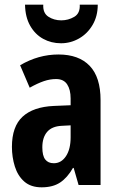

<svg xmlns="http://www.w3.org/2000/svg" viewBox="-20 -884 509 821"><path d="M230 -651Q317 -651 363.5 -602.5Q410 -554 410 -456V-93H316L295 -166H292Q268 -124 237 -103.5Q206 -83 158 -83Q112 -83 84 -107.5Q56 -132 43.5 -172Q31 -212 31 -256Q31 -343 76.5 -385Q122 -427 210 -431L282 -434V-463Q282 -501 267 -523.5Q252 -546 220 -546Q194 -546 167.5 -537Q141 -528 107 -509L66 -605Q144 -651 230 -651ZM244 -346Q202 -344 181.5 -320Q161 -296 161 -254Q161 -218 173.5 -202Q186 -186 210 -186Q242 -186 262 -216Q282 -246 282 -297V-348ZM398 -864Q398 -815 376 -777.5Q354 -740 318 -719.5Q282 -699 241 -699Q199 -699 164.5 -718Q130 -737 109 -774Q88 -811 87 -864H165Q163 -828 187 -812.5Q211 -797 242 -797Q272 -797 297.5 -812Q323 -827 321 -864Z"/></svg>

Font: Noto Sans Kannada UI ExtraCondensed
Style: Bold
Weight: 700
Width: 2
Designer: Jelle Bosma - Monotype Design Team
Foundry: Monotype Imaging Inc.
Version: Version 2.005; ttfautohint (v1.8.4.7-5d5b)